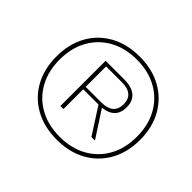

<svg xmlns="http://www.w3.org/2000/svg" viewBox="-150 -885 1111 1111"><g transform="rotate(45 405.5 -330.0)"><path d="M424 -670Q527 -670 603.5 -627.5Q680 -585 723 -508.5Q766 -432 766 -330Q766 -228 723 -151.5Q680 -75 603.5 -32.5Q527 10 424 10Q321 10 244 -32.5Q167 -75 124.5 -151.5Q82 -228 82 -330Q82 -432 124.5 -508.5Q167 -585 244 -627.5Q321 -670 424 -670ZM424 -646Q329 -646 258 -606.5Q187 -567 147.5 -496Q108 -425 108 -330Q108 -235 147.5 -164Q187 -93 258 -53.5Q329 -14 424 -14Q519 -14 590 -53.5Q661 -93 700.5 -164Q740 -235 740 -330Q740 -425 700.5 -496Q661 -567 590 -606.5Q519 -646 424 -646ZM455 -513Q515 -513 546.5 -486.5Q578 -460 578 -409Q578 -317 478 -306L584 -143H555L451 -305H326V-143H301V-513ZM455 -492H326V-325H455Q553 -326 553 -409Q553 -492 455 -492Z"/></g></svg>

Font: Work Sans ExtraLight
Style: Italic
Weight: 200
Italic angle: -13°
Designer: Wei Huang
Foundry: Wei Huang
Version: Version 2.012; ttfautohint (v1.8.3)